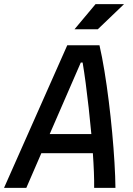

<svg xmlns="http://www.w3.org/2000/svg" viewBox="-43 -914 649 934"><path d="M-23.4 0 284.2 -693.8H440.9Q453.6 -638.7 465.1 -568.6Q476.6 -498.5 486.1 -421.9Q495.6 -345.2 502.7 -268.8Q509.8 -192.4 513.9 -123.3Q518.1 -54.2 518.6 0H415Q415.5 -33.7 413.8 -77.1Q412.1 -120.6 408.7 -168.9H158.2L85 0ZM198.7 -261.7H401.4Q395.5 -325.7 388.4 -389.4Q381.3 -453.1 373.8 -510Q366.2 -566.9 358.9 -609.9H350.1ZM319.3 -771.5 421.9 -894H560.5L432.6 -771.5Z"/></svg>

Font: Cascadia Code NF
Style: Italic
Weight: 400
Italic angle: -10°
Monospace: yes
Designer: Aaron Bell
Foundry: Saja Typeworks
Version: Version 2404.023; ttfautohint (v1.8.4)